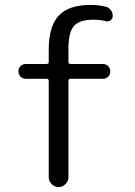

<svg xmlns="http://www.w3.org/2000/svg" viewBox="-20 -760 548 780"><path d="M85 -440Q72 -440 63.5 -448.5Q55 -457 55 -470Q55 -483 63.5 -491.5Q72 -500 85 -500H169Q178 -500 178 -509V-557Q178 -653 218.5 -696.5Q259 -740 348 -740Q381 -740 409 -733Q422 -730 430 -719.5Q438 -709 438 -695Q438 -684 429 -677.5Q420 -671 410 -674Q386 -680 361 -680Q303 -680 280.5 -654.5Q258 -629 258 -560V-509Q258 -500 267 -500H398Q411 -500 419.5 -491.5Q428 -483 428 -470Q428 -457 419.5 -448.5Q411 -440 398 -440H267Q258 -440 258 -431V-40Q258 -24 246 -12Q234 0 218 0Q202 0 190 -12Q178 -24 178 -40V-431Q178 -440 169 -440Z"/></svg>

Font: Rounded Mplus 1c
Style: Regular
Weight: 400
Version: Version 1.059.20150529